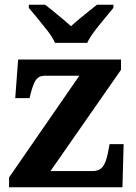

<svg xmlns="http://www.w3.org/2000/svg" viewBox="-20 -786 569 806"><path d="M18 0V-41L313 -468H167Q145 -468 133 -453.5Q121 -439 110 -398L104 -374H44L56 -536H488V-493L192 -68H368Q398 -68 412 -87Q426 -106 434 -149L440 -181H499L494 0ZM211 -606Q201 -629 180.5 -655.5Q160 -682 138.5 -708Q117 -734 101 -753V-766H170Q184 -755 203.5 -739Q223 -723 243 -706.5Q263 -690 278 -676Q293 -690 313 -706.5Q333 -723 353 -739Q373 -755 387 -766H456V-753Q441 -734 419 -708Q397 -682 377 -655.5Q357 -629 346 -606Z"/></svg>

Font: Noto Serif Kannada
Style: Regular
Weight: 400
Designer: Universal Thirst, Indian Type Foundry and the Monotype Design Team
Foundry: Monotype Imaging Inc.
Version: Version 2.003